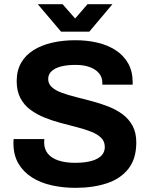

<svg xmlns="http://www.w3.org/2000/svg" viewBox="-20 -892 719 924"><path d="M343.1 12Q283 12 229 -0.1Q174.9 -12.1 133.5 -38.4Q92.1 -64.7 68.3 -105.5Q44.6 -146.3 44.6 -203.6Q44.6 -208.7 45 -214.2Q45.3 -219.6 45.6 -222.8H193.5Q193.3 -220.4 192.9 -215.3Q192.5 -210.3 192.5 -206.5Q192.5 -174.1 210.4 -152.3Q228.4 -130.4 262.1 -119.4Q295.8 -108.4 341.1 -108.4Q369.5 -108.4 392.4 -111.7Q415.3 -114.9 432.5 -121.3Q449.7 -127.7 461.4 -137Q473 -146.3 478.7 -158.4Q484.3 -170.4 484.3 -185Q484.3 -211.8 466.5 -229Q448.7 -246.3 418.5 -258.2Q388.3 -270.1 350.4 -279.9Q312.4 -289.6 272.3 -300.3Q232.1 -311 194.1 -326.3Q156.2 -341.7 126 -364.1Q95.8 -386.4 78 -420.3Q60.3 -454.3 60.3 -501.9Q60.3 -552.5 81.7 -589.8Q103.2 -627.1 142 -651.2Q180.8 -675.2 232 -686.8Q283.2 -698.4 342.7 -698.4Q399.2 -698.4 449 -686.7Q498.8 -675 536.9 -650.2Q575 -625.3 596.6 -587.3Q618.3 -549.3 618.5 -496.6V-484.6H472.5V-493.3Q472.5 -519.9 456.9 -539Q441.2 -558.2 412.3 -569Q383.4 -579.7 343.6 -579.7Q301.9 -579.7 272.4 -571.8Q242.9 -563.8 227.4 -548.6Q211.9 -533.4 211.9 -512Q211.9 -488.3 229.7 -472.4Q247.5 -456.5 277.7 -445.4Q307.8 -434.3 345.8 -424.9Q383.7 -415.6 423.9 -404.7Q464.1 -393.9 502 -379.1Q540 -364.3 570.2 -341.8Q600.4 -319.3 618.1 -286.3Q635.9 -253.3 635.9 -206.9Q635.9 -128.1 598 -79.8Q560 -31.5 493.9 -9.8Q427.7 12 343.1 12ZM161.9 -871.7H281.3L369.8 -771L313.4 -770.2L401.1 -871.7H521L409.7 -739.5H274Z"/></svg>

Font: Archivo SemiBold
Style: Regular
Weight: 600
Designer: Hector Gatti
Foundry: Omnibus-Type
Version: Version 2.001